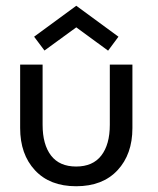

<svg xmlns="http://www.w3.org/2000/svg" viewBox="-20 -635 548 667"><path d="M134.5 -459.5 98.5 -507.5 245 -615 391.5 -507.5 355.5 -459 245 -540ZM128 -201.5Q128 -133 157.2 -94.8Q186.5 -56.5 244.5 -56.5Q302.5 -56.5 332 -94.8Q361.5 -133 361.5 -201.5V-410.5H440V-190Q440 -99 388.2 -43.5Q336.5 12 244.5 12Q153 12 101.5 -43.5Q50 -99 50 -190V-410.5H128Z"/></svg>

Font: League Spartan
Style: Regular
Weight: 350
Foundry: The League of Moveable Type
Version: Version 2.002